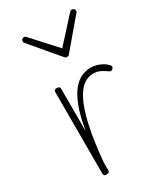

<svg xmlns="http://www.w3.org/2000/svg" viewBox="-210 -920 873 1019"><g transform="rotate(-30 227.0 -410.5)"><path d="M130 15Q121 15 117 11.5Q113 8 113 0V-500Q113 -508 117 -511.5Q121 -515 130 -515Q140 -515 144.5 -511.5Q149 -508 149 -500V-239Q163 -324 184 -379Q205 -434 230.5 -464.5Q256 -495 284 -507Q312 -519 339 -519Q367 -519 395 -507Q423 -495 439 -475Q443 -471 442.5 -466Q442 -461 438 -456Q433 -451 427 -449.5Q421 -448 415 -453Q404 -462 382.5 -473.5Q361 -485 335 -485Q304 -485 276 -465Q248 -445 223.5 -396.5Q199 -348 180 -263Q161 -178 149 -48V0Q149 8 144.5 11.5Q140 15 130 15ZM407 -836Q414 -836 419.5 -831.5Q425 -827 425 -819Q425 -816 424 -813Q423 -810 420 -808L277 -639Q273 -633 269 -631.5Q265 -630 261 -630Q257 -630 253.5 -631.5Q250 -633 245 -639L102 -808Q100 -810 98.5 -813Q97 -816 97 -819Q97 -827 102.5 -831.5Q108 -836 115 -836Q119 -836 122 -834.5Q125 -833 127 -830L261 -683L395 -830Q398 -833 400.5 -834.5Q403 -836 407 -836Z"/></g></svg>

Font: Playwrite FR Moderne Thin
Style: Regular
Weight: 250
Version: Version 1.002